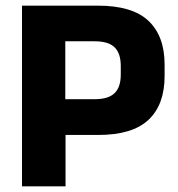

<svg xmlns="http://www.w3.org/2000/svg" viewBox="-20 -659 631 679"><path d="M162.8 -181.7V-308.2H314.5Q363.7 -308.2 385.4 -329.8Q407.1 -351.3 407.1 -394.9V-425.9Q407.1 -469.9 385.5 -491.4Q363.9 -513 314.8 -513H162.6V-639H326.6Q448.4 -639 505.3 -585.1Q562.1 -531.2 562.1 -430.5V-390Q562.1 -288.9 505.2 -235.3Q448.3 -181.7 327.1 -181.7ZM57.8 0V-639H210.9V-272.6L211.8 -201.4V0Z"/></svg>

Font: Anek Gujarati Medium
Style: Regular
Weight: 500
Designer: Mrunmayee Ghaisas (Gujarati), Yesha Goshar (Latin)
Foundry: Ek Type
Version: Version 1.003